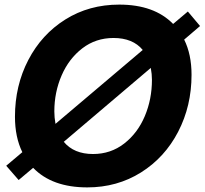

<svg xmlns="http://www.w3.org/2000/svg" viewBox="-20 -798 889 834"><path d="M849 -685 780 -626Q812 -562 812 -473Q812 -338 754 -226Q696 -114 592.5 -49Q489 16 359 16Q206 16 124 -69L61 -16L7 -78L77 -137Q45 -202 45 -291Q45 -426 103 -537.5Q161 -649 264 -713.5Q367 -778 498 -778Q650 -778 732 -694L796 -748ZM221 -260 600 -581Q557 -633 473 -633Q396 -633 337.5 -588Q279 -543 247.5 -470Q216 -397 216 -314Q216 -288 221 -260ZM635 -503 257 -182Q301 -129 384 -129Q461 -129 519.5 -174.5Q578 -220 609 -293.5Q640 -367 640 -451Q640 -476 635 -503Z"/></svg>

Font: Open Sauce One ExtraBold Italic
Style: Regular
Weight: 800
Italic angle: -10°
Designer: Alfredo Marco Pradil
Foundry: Creative Sauce Fz LLC
Version: Version 1.477